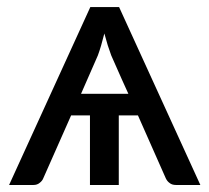

<svg xmlns="http://www.w3.org/2000/svg" viewBox="-20 -527 596 547"><path d="M345.7 -259.8Q333 -287.1 296.9 -369.1Q293 -380.9 287.1 -397.5Q282.2 -413.1 277.3 -431.6Q267.6 -392.6 258.8 -369.1Q243.2 -333 210.9 -259.8Q244.1 -259.8 345.7 -259.8ZM550.8 0Q533.2 0 481.4 0Q469.7 0 462.9 -5.9Q456.1 -10.7 452.1 -19.5Q425.8 -79.1 373 -198.2Q359.4 -198.2 318.4 -198.2Q318.4 -148.4 318.4 0Q297.9 0 236.3 0Q236.3 -49.8 236.3 -198.2Q222.7 -198.2 182.6 -198.2Q163.1 -153.3 103.5 -19.5Q100.6 -11.7 92.8 -5.9Q85.9 0 75.2 0Q51.8 0 5.9 0Q63.5 -127 237.3 -506.8Q257.8 -506.8 319.3 -506.8Q377 -379.9 550.8 0Z"/></svg>

Font: Lato
Style: Regular
Weight: 400
Designer: Lukasz Dziedzic with Adam Twardoch and Botio Nikoltchev
Version: Version 2.015; 2015-08-06; http://www.latofonts.com/